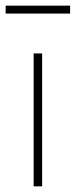

<svg xmlns="http://www.w3.org/2000/svg" viewBox="-23 -659 268 679"><path d="M96 0V-470H126V0ZM-3 -611V-639H225V-611Z"/></svg>

Font: Gantari Thin
Style: Regular
Weight: 250
Designer: Anugrah Pasau
Foundry: Lafontype
Version: Version 1.000